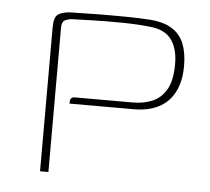

<svg xmlns="http://www.w3.org/2000/svg" viewBox="-41 -505 600 549"><g transform="rotate(5 259.0 -231.0)"><path d="M93 0Q93 -104 93 -207Q93 -310 93 -413Q93 -443 105.5 -451Q118 -459 140 -460Q171 -461 214 -461.5Q257 -462 299.5 -461.5Q342 -461 369 -459Q408 -456 432 -441Q456 -426 466.5 -399.5Q477 -373 477 -336Q477 -291 461 -260.5Q445 -230 415.5 -215Q386 -200 344 -200Q298 -200 252.5 -200Q207 -200 160 -200Q160 -205 160.5 -209Q161 -213 164 -216Q167 -219 174 -219Q186 -219 216 -219Q246 -219 280.5 -219Q315 -219 341 -219Q370 -219 395 -229Q420 -239 435.5 -265Q451 -291 451 -339Q451 -383 432 -409Q413 -435 370 -439Q335 -443 290.5 -443.5Q246 -444 206.5 -443Q167 -442 144 -441Q140 -441 128.5 -437Q117 -433 117 -414Q117 -311 117 -207.5Q117 -104 117 0Z"/></g></svg>

Font: Genos Thin Thin
Style: Regular
Weight: 250
Version: Version 1.010